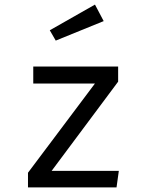

<svg xmlns="http://www.w3.org/2000/svg" viewBox="-20 -817 640 837"><path d="M498 -72 488 0H102V-64L394 -453H125V-527H495V-461L205 -72ZM432 -725 223 -640 197 -685 394 -797Z"/></svg>

Font: Fira Mono
Style: Regular
Weight: 400
Designer: Carrois Corporate & Edenspiekermann AG
Foundry: Carrois Corporate GbR & Edenspiekermann AG
Version: Version 3.206